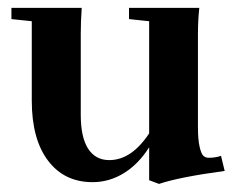

<svg xmlns="http://www.w3.org/2000/svg" viewBox="-20 -448 596 484"><path d="M213.4 11.2Q142.1 11.2 101.1 -43Q60.1 -97.2 60.1 -194.3V-394.5L8.8 -399.9V-428.2H186Q183.6 -394 183.6 -363.3V-158.2Q183.6 -102.1 202.1 -73.2Q220.7 -44.4 255.4 -44.4Q311.5 -44.4 356 -111.8V-394.5L305.2 -399.9V-428.2H482.4Q479 -396.5 479 -363.3V-127.4Q479 -95.7 483.2 -77.9Q487.3 -60.1 492.7 -55.2Q498 -50.3 505.9 -50.3Q523.9 -50.3 537.1 -55.2L546.4 -17.1Q431.2 -1.5 380.9 15.6L356 6.3V-76.7Q329.1 -34.2 292.2 -11.5Q255.4 11.2 213.4 11.2Z"/></svg>

Font: Elstob 14pt
Style: Bold
Weight: 700
Designer: Peter S. Baker
Version: Version 1.015